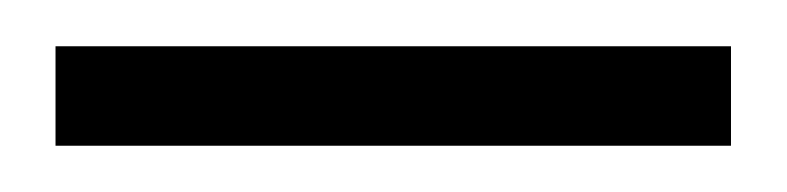

<svg xmlns="http://www.w3.org/2000/svg" viewBox="-20 -692 340 83"><path d="M4 -629V-672H296V-629Z"/></svg>

Font: wassup Sans
Style: Light
Weight: 200
Version: Version 2.001